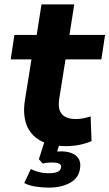

<svg xmlns="http://www.w3.org/2000/svg" viewBox="-20 -658 501 879"><path d="M283 11Q209 11 163.5 -15Q118 -41 101 -88Q84 -135 94 -199L124 -386H29L46 -498H148L170 -638H320L298 -498H461L444 -386H280L251 -205Q244 -156 264 -134.5Q284 -113 328 -113Q345 -113 362 -116.5Q379 -120 395 -125L399 -12Q374 -1 344 5Q314 11 283 11ZM203 201Q173 201 142 196Q111 191 91 180L121 116Q137 124 158 129.5Q179 135 204 135Q230 135 244 128.5Q258 122 260 107Q261 96 250.5 91Q240 86 222 86Q213 86 201 86.5Q189 87 176 91L158 71L187 -20H259L234 60L203 43Q215 39 230.5 37Q246 35 261 35Q286 35 306.5 42.5Q327 50 338.5 66.5Q350 83 347 108Q343 155 302.5 178Q262 201 203 201Z"/></svg>

Font: Nunito Sans 9pt ExtraBold
Style: Italic
Weight: 800
Italic angle: -9°
Version: Version 3.101;gftools[0.9.27]